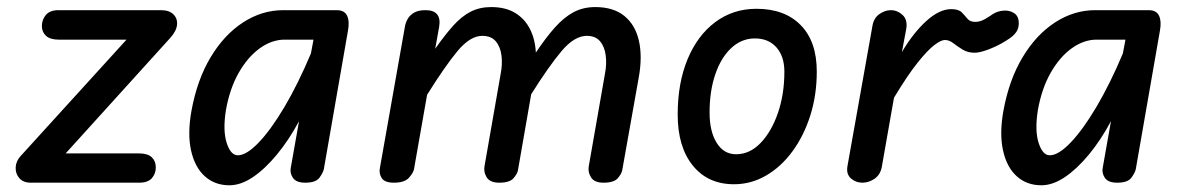

<svg xmlns="http://www.w3.org/2000/svg" viewBox="-20 -530 3430 557"><path d="M69 0Q47.5 0 36 -13.2Q24.5 -26.5 25.5 -44.8Q26.5 -63 40 -77.5L347 -415H150.5Q125.5 -415 113.5 -426Q101.5 -437 101.5 -454.5Q101.5 -473 113.2 -486.8Q125 -500.5 149.5 -500.5H447Q471 -500.5 483.2 -488.2Q495.5 -476 493.5 -457.5Q491.5 -439 473 -419L170.5 -85H383Q408.5 -85 420.2 -73.8Q432 -62.5 432 -44.5Q432 -26 420.5 -13Q409 0 383.5 0Z M645.5 7.5Q603 7.5 574 -18.8Q545 -45 534.2 -93.8Q523.5 -142.5 535.5 -209Q552 -299 591.2 -364.2Q630.5 -429.5 685.2 -465Q740 -500.5 801.5 -500.5H957Q979.5 -500.5 987 -484.2Q994.5 -468 989.5 -441L919.5 -39.5Q917.5 -29.5 907 -14.8Q896.5 0 865.5 0Q839.5 0 830 -13.8Q820.5 -27.5 823.5 -43L847.5 -178.5Q818 -123.5 783.2 -81.5Q748.5 -39.5 713.5 -16Q678.5 7.5 645.5 7.5ZM670 -79.5Q695 -79.5 730.5 -116.5Q766 -153.5 805.5 -220.2Q845 -287 882 -375L889.5 -415H806Q768.5 -415 733.5 -389.8Q698.5 -364.5 672.5 -318.8Q646.5 -273 635.5 -211Q626 -152 637.5 -115.8Q649 -79.5 670 -79.5Z M1123 0Q1096 0 1087.5 -13.2Q1079 -26.5 1082 -42L1155 -454.5Q1157 -465 1163 -475.5Q1169 -486 1181.2 -493.2Q1193.5 -500.5 1214.5 -500.5Q1238.5 -500.5 1248.2 -488.2Q1258 -476 1254 -452L1242.5 -388.5Q1270.5 -428.5 1294.8 -455.5Q1319 -482.5 1345.2 -496Q1371.5 -509.5 1405 -509.5Q1446 -509.5 1474 -492.8Q1502 -476 1517.2 -446.2Q1532.5 -416.5 1534.5 -377.5Q1564 -421.5 1590.2 -450.8Q1616.5 -480 1644.2 -494.8Q1672 -509.5 1707 -509.5Q1759.5 -509.5 1791.2 -483.8Q1823 -458 1833.5 -411.8Q1844 -365.5 1833 -305L1785 -35.5Q1783 -25.5 1772 -12.8Q1761 0 1730.5 0Q1704.5 0 1694.8 -15.2Q1685 -30.5 1688 -47.5L1735 -316Q1740.5 -344 1737.2 -369.2Q1734 -394.5 1720.8 -410.2Q1707.5 -426 1682.5 -426Q1646.5 -426 1609.5 -382.2Q1572.5 -338.5 1521 -256.5L1482.5 -35.5Q1480.5 -25.5 1469.5 -12.8Q1458.5 0 1428 0Q1402 0 1392.2 -15.2Q1382.5 -30.5 1385.5 -47.5L1432.5 -316Q1438 -344 1434.8 -369.2Q1431.5 -394.5 1418.2 -410.2Q1405 -426 1379 -426Q1344 -426 1307.2 -381.8Q1270.5 -337.5 1219 -255L1181 -39Q1179 -28.5 1166.2 -14.2Q1153.5 0 1123 0Z M2109.5 4.5Q2033.5 4.5 1989.8 -49.8Q1946 -104 1946 -197.5Q1946 -289.5 1974.8 -358.5Q2003.5 -427.5 2055.2 -466Q2107 -504.5 2174.5 -504.5Q2256.5 -504.5 2303 -457Q2349.5 -409.5 2349.5 -322.5Q2349.5 -254.5 2330.8 -195.2Q2312 -136 2279 -91Q2246 -46 2202.5 -20.8Q2159 4.5 2109.5 4.5ZM2115.5 -82.5Q2155 -82.5 2186.5 -115.2Q2218 -148 2236.8 -202.2Q2255.5 -256.5 2255.5 -322Q2255.5 -366.5 2232.5 -392.5Q2209.5 -418.5 2170 -418.5Q2131.5 -418.5 2101.8 -391Q2072 -363.5 2055.2 -314.8Q2038.5 -266 2038.5 -203.5Q2038.5 -149 2059 -115.8Q2079.5 -82.5 2115.5 -82.5Z M2482 0Q2462.5 0 2448.5 -12.5Q2434.5 -25 2438.5 -48L2511 -455Q2515 -478 2531.2 -489.2Q2547.5 -500.5 2564 -500.5Q2583.5 -500.5 2598.5 -486.5Q2613.5 -472.5 2609 -446L2596.5 -379Q2630 -435.5 2667.8 -469.5Q2705.5 -503.5 2739.5 -503.5Q2761 -503.5 2770 -494.2Q2779 -485 2786.5 -475.8Q2794 -466.5 2809.5 -466.5Q2823.5 -466.5 2838 -475Q2852.5 -483.5 2860 -489Q2874 -498 2891.5 -499.2Q2909 -500.5 2922.2 -491.8Q2935.5 -483 2935.5 -462.5Q2935.5 -447 2928 -436.8Q2920.5 -426.5 2909.5 -419Q2898.5 -411.5 2887 -405Q2868 -394 2844.8 -385.5Q2821.5 -377 2807.5 -377Q2787.5 -377 2772.5 -386.2Q2757.5 -395.5 2745.5 -404.8Q2733.5 -414 2721 -414Q2710 -414 2690.5 -399.2Q2671 -384.5 2642 -348.2Q2613 -312 2573.5 -246.5L2538 -45Q2533.5 -22.5 2516.8 -11.2Q2500 0 2482 0Z M3001 7.5Q2958.5 7.5 2929.5 -18.8Q2900.5 -45 2889.8 -93.8Q2879 -142.5 2891 -209Q2907.5 -299 2946.8 -364.2Q2986 -429.5 3040.8 -465Q3095.5 -500.5 3157 -500.5H3312.5Q3335 -500.5 3342.5 -484.2Q3350 -468 3345 -441L3275 -39.5Q3273 -29.5 3262.5 -14.8Q3252 0 3221 0Q3195 0 3185.5 -13.8Q3176 -27.5 3179 -43L3203 -178.5Q3173.5 -123.5 3138.8 -81.5Q3104 -39.5 3069 -16Q3034 7.5 3001 7.5ZM3025.5 -79.5Q3050.5 -79.5 3086 -116.5Q3121.5 -153.5 3161 -220.2Q3200.5 -287 3237.5 -375L3245 -415H3161.5Q3124 -415 3089 -389.8Q3054 -364.5 3028 -318.8Q3002 -273 2991 -211Q2981.5 -152 2993 -115.8Q3004.5 -79.5 3025.5 -79.5Z"/></svg>

Font: Edu AU VIC WA NT Hand Medium
Style: Regular
Weight: 500
Version: Version 1.001